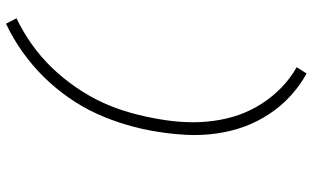

<svg xmlns="http://www.w3.org/2000/svg" viewBox="-221 -660 1042 640"><g transform="rotate(-90 300.0 -340.0)"><path d="M375 161Q335 139 300.5 107.5Q266 76 240 36.5Q214 -3 198 -46.5Q182 -90 175 -139.5Q168 -189 170.5 -238.5Q173 -288 181 -337Q189 -388 204 -439Q219 -490 240.5 -537.5Q262 -585 293.5 -630.5Q325 -676 363.5 -715Q402 -754 447 -786Q492 -818 541 -841L559 -806Q513 -784 471 -754Q429 -724 393.5 -687Q358 -650 328.5 -607Q299 -564 278.5 -519.5Q258 -475 244.5 -427Q231 -379 223 -331Q215 -287 213 -241Q211 -195 217 -150Q223 -105 237 -65Q251 -25 274.5 11.5Q298 48 328.5 77.5Q359 107 396 128Z"/></g></svg>

Font: Iosevka Curly Slab XLtEx
Style: Italic
Weight: 200
Width: 7
Italic angle: -9°
Monospace: yes
Designer: Belleve Invis
Foundry: Belleve Invis
Version: Version 11.1.0; ttfautohint (v1.8.3)